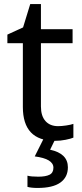

<svg xmlns="http://www.w3.org/2000/svg" viewBox="-20 -679 401 939"><path d="M264.2 -62Q281.2 -62 304.2 -65.4Q327.1 -68.8 338.9 -73.2V-5.9Q326.7 -0.5 301 4.6Q275.4 9.8 249 9.8Q91.8 9.8 91.8 -155.8V-467.8H16.1V-509.8L92.8 -544.9L127.9 -659.2H180.2V-536.1H335V-467.8H180.2V-158.2Q180.2 -111.8 202.4 -86.9Q224.6 -62 264.2 -62ZM312 139.2Q312 187.5 275.1 213.9Q238.3 240.2 164.1 240.2Q132.3 240.2 114.3 234.9V180.2Q131.8 185.1 167 185.1Q203.6 185.1 222.4 175.5Q241.2 166 241.2 141.1Q241.2 97.7 149.9 85.9L192.9 0H251L225.1 53.2Q312 71.8 312 139.2Z"/></svg>

Font: Noto Sans Southeast Asian
Style: Regular
Weight: 400
Designer: Monotype Design Team
Foundry: Monotype Imaging Inc.
Version: Version 1.06 uh; ttfautohint (v1.4.1)